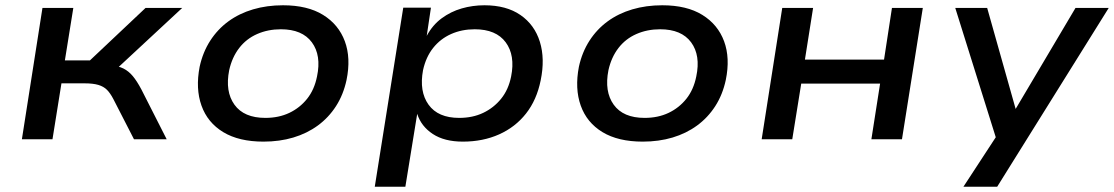

<svg xmlns="http://www.w3.org/2000/svg" viewBox="-20 -528 4224 728"><path d="M63 0 141 -498H258L226 -299H321L532 -498H671L405 -251L395 -281Q429 -278 448.5 -268Q468 -258 483.5 -239.5Q499 -221 516 -189L612 0H488L410 -152Q398 -175 385.5 -187.5Q373 -200 353 -206Q333 -212 300 -212H213L179 0Z M979 9Q886 9 826.5 -27Q767 -63 744 -127.5Q721 -192 737 -275Q749 -330 777 -373.5Q805 -417 846 -447Q887 -477 939.5 -492.5Q992 -508 1053 -508Q1146 -508 1205 -471.5Q1264 -435 1287.5 -371.5Q1311 -308 1294 -225Q1282 -169 1254 -125.5Q1226 -82 1185 -52Q1144 -22 1092 -6.5Q1040 9 979 9ZM986 -81Q1037 -81 1077 -100Q1117 -119 1144.5 -153.5Q1172 -188 1182 -238Q1199 -318 1162.5 -367.5Q1126 -417 1045 -417Q996 -417 955 -399Q914 -381 887 -346Q860 -311 849 -262Q833 -181 869 -131Q905 -81 986 -81Z M1401 180 1509 -499H1614L1598 -392Q1620 -433 1654.5 -458.5Q1689 -484 1730.5 -496Q1772 -508 1817 -508Q1900 -508 1953.5 -471Q2007 -434 2027 -369.5Q2047 -305 2030 -223Q2015 -149 1974.5 -97.5Q1934 -46 1872.5 -18.5Q1811 9 1735 9Q1665 9 1621 -20Q1577 -49 1562 -96V-97L1517 180ZM1721 -81Q1772 -81 1812 -100Q1852 -119 1880 -153.5Q1908 -188 1918 -238Q1934 -318 1897.5 -367.5Q1861 -417 1780 -417Q1731 -417 1690.5 -399Q1650 -381 1622.5 -346.5Q1595 -312 1584 -262Q1569 -181 1605 -131Q1641 -81 1721 -81Z M2417 9Q2324 9 2264.5 -27Q2205 -63 2182 -127.5Q2159 -192 2175 -275Q2187 -330 2215 -373.5Q2243 -417 2284 -447Q2325 -477 2377.5 -492.5Q2430 -508 2491 -508Q2584 -508 2643 -471.5Q2702 -435 2725.5 -371.5Q2749 -308 2732 -225Q2720 -169 2692 -125.5Q2664 -82 2623 -52Q2582 -22 2530 -6.5Q2478 9 2417 9ZM2424 -81Q2475 -81 2515 -100Q2555 -119 2582.5 -153.5Q2610 -188 2620 -238Q2637 -318 2600.5 -367.5Q2564 -417 2483 -417Q2434 -417 2393 -399Q2352 -381 2325 -346Q2298 -311 2287 -262Q2271 -181 2307 -131Q2343 -81 2424 -81Z M2868 0 2946 -498H3063L3032 -302H3332L3362 -498H3479L3400 0H3284L3317 -211H3018L2984 0Z M3633 180 3767 -25 3768 32 3602 -498H3723L3831 -115L4058 -498H4184L3761 180Z"/></svg>

Font: Nunito Sans 7pt SemiExpanded SemiBold
Style: Italic
Weight: 600
Width: 6
Italic angle: -9°
Designer: Vernon Adams
Foundry: Vernon Adams
Version: Version 3.101;gftools[0.9.27]